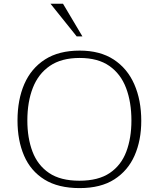

<svg xmlns="http://www.w3.org/2000/svg" viewBox="-20 -988 841 1018"><path d="M402.3 9.3Q288.6 9.3 215.6 -36.1Q142.6 -81.5 107.7 -162.4Q72.8 -243.2 72.8 -349.1Q72.8 -459.5 109.1 -542.7Q145.5 -626 218.8 -672.9Q292 -719.7 402.8 -719.7Q510.3 -719.7 582.8 -672.4Q655.3 -625 692.1 -541Q729 -457 729 -347.2Q729 -244.1 693.8 -163.8Q658.7 -83.5 586.4 -37.1Q514.2 9.3 402.3 9.3ZM400.9 -29.8Q501.5 -29.8 562 -70.8Q622.6 -111.8 649.7 -184.1Q676.8 -256.3 676.8 -349.1Q676.8 -446.8 648.4 -521.5Q620.1 -596.2 559.8 -638.4Q499.5 -680.7 402.3 -680.7Q305.7 -680.7 244.4 -638.7Q183.1 -596.7 154.1 -522.2Q125 -447.8 125 -349.1Q125 -256.3 152.3 -184.1Q179.7 -111.8 240.2 -70.8Q300.8 -29.8 400.9 -29.8ZM386.7 -794.9 247.6 -968.3H314L417 -794.9Z"/></svg>

Font: Comme Thin
Style: Regular
Weight: 250
Version: Version 1.000;gftools[0.9.27]